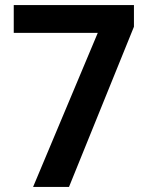

<svg xmlns="http://www.w3.org/2000/svg" viewBox="-20 -734 581 754"><path d="M110 0 364 -605H34V-714H506V-629L251 0Z"/></svg>

Font: Noto Sans Display SemiBold
Style: Regular
Weight: 600
Designer: Monotype Design Team
Foundry: Monotype Imaging Inc.
Version: Version 2.003